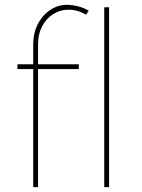

<svg xmlns="http://www.w3.org/2000/svg" viewBox="-20 -772 585 792"><path d="M117 -590Q117 -636 136.5 -673.5Q156 -711 189.5 -732.5Q223 -754 263 -752Q284 -751 305.5 -745Q327 -739 346 -728L335 -711Q319 -721 300.5 -726.5Q282 -732 263 -732Q228 -732 199 -713.5Q170 -695 153.5 -663Q137 -631 137 -590V0H117ZM52 -507H305V-487H52ZM410 -742H430V0H410Z"/></svg>

Font: Alexandria Thin
Style: Regular
Weight: 250
Designer: Mohamed Gaber
Foundry: Kief Type Foundry
Version: Version 5.100